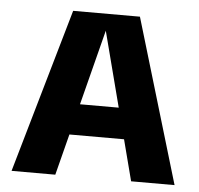

<svg xmlns="http://www.w3.org/2000/svg" viewBox="-45 -609 681 656"><g transform="rotate(5 295.5 -281.5)"><path d="M18 0 180 -563H409L577 0H428L297 -505L168 0ZM153 -141 148 -247H443L439 -141Z"/></g></svg>

Font: Darker Grotesque Light Black
Style: Regular
Weight: 900
Version: Version 1.000;gftools[0.9.28]